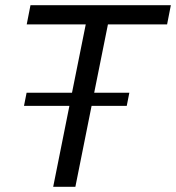

<svg xmlns="http://www.w3.org/2000/svg" viewBox="-20 -720 678 740"><path d="M624 -626H396L343 -362.5H478.5L468.5 -312H333L270.5 0H185L247.5 -312H72.5L82.5 -362.5H257.5L310.5 -626H83L97.5 -700H638.5Z"/></svg>

Font: Argentum Sans Light
Style: Italic
Weight: 300
Italic angle: -11.3°
Designer: Julieta Ulanovsky (font), Owen Earl (portions from Jones font), Cristiano Sobral (main changes and remaster)
Foundry: Julieta Ulanovsky (font), Owen Earl (portions from Jones font), Cristiano Sobral (main changes and remaster)
Version: Version 3.127